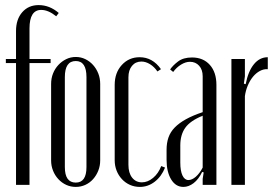

<svg xmlns="http://www.w3.org/2000/svg" viewBox="-20 -727 1079 755"><path d="M43 -495V-605Q43 -651 67.5 -679Q92 -707 132 -707Q175 -707 211 -676L201 -663Q170 -688 142 -688Q96 -688 96 -615V-495H179V-479H96V0H43V-479H3V-495Z M278 -503Q298 -503 315.5 -494.5Q333 -486 346 -471.5Q359 -457 366.5 -438Q374 -419 374 -397V-96Q374 -75 366.5 -56Q359 -37 346 -22.5Q333 -8 315.5 0Q298 8 278 8Q258 8 240.5 0Q223 -8 209.5 -22.5Q196 -37 188.5 -56Q181 -75 181 -96V-397Q181 -419 188.5 -438Q196 -457 209.5 -471.5Q223 -486 240.5 -494.5Q258 -503 278 -503ZM278 -487Q235 -487 235 -424V-70Q235 -9 278 -9Q320 -9 320 -70V-424Q320 -487 278 -487Z M431 -393Q431 -441 459 -471.5Q487 -502 529 -502Q580 -502 613 -455L599 -446Q587 -464 570 -474.5Q553 -485 536 -485Q513 -485 499 -468Q485 -451 485 -423V-79Q485 -47 499.5 -28.5Q514 -10 538 -10Q561 -10 582 -27.5Q603 -45 614 -74L629 -68Q615 -33 588.5 -12.5Q562 8 530 8Q509 8 491 0Q473 -8 459.5 -22.5Q446 -37 438.5 -56Q431 -75 431 -97Z M635 -138Q635 -165 642.5 -186.5Q650 -208 667 -225.5Q684 -243 711 -258Q738 -273 777 -286V-427Q777 -453 763 -468.5Q749 -484 727 -484Q710 -484 692 -473Q674 -462 661 -444L649 -454Q660 -470 680.5 -485.5Q701 -501 735 -501Q779 -501 805 -472Q831 -443 831 -393V0H777V-24L781 -49L775 -51Q761 -22 741.5 -7Q722 8 701 8Q671 8 653 -21.5Q635 -51 635 -99ZM721 -19Q735 -19 750 -32Q765 -45 777 -68V-272Q728 -252 708.5 -224.5Q689 -197 689 -155V-88Q689 -55 697.5 -37Q706 -19 721 -19Z M943 -495V-427L939 -398L946 -396Q956 -447 978.5 -474.5Q1001 -502 1033 -502V-455Q1017 -456 1002 -448Q987 -440 975 -425.5Q963 -411 954.5 -391Q946 -371 943 -349V0H890V-495Z"/></svg>

Font: Moniqa Cond Heading
Style: Regular
Weight: 400
Width: 3
Designer: Rajesh Rajput
Foundry: Rajesh Rajput
Version: Version 1.000